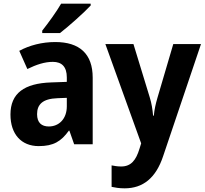

<svg xmlns="http://www.w3.org/2000/svg" viewBox="-20 -786 1116 1046"><path d="M474 -756V-766H313C287 -721 244 -662 210 -619V-606H307C356 -644 440 -719 474 -756ZM281 -557C209 -557 140 -539 85 -509L129 -410C178 -434 223 -449 268 -449C317 -449 344 -422 344 -364V-340L259 -337C112 -332 37 -278 37 -162C37 -55 96 10 191 10C272 10 313 -16 355 -74H358L384 0H485V-363C485 -493 413 -557 281 -557ZM293 -251 344 -253V-207C344 -138 301 -97 246 -97C207 -97 182 -117 182 -164C182 -217 212 -248 293 -251Z M554 -546 749 -5 740 24C721 87 694 121 640 121C621 121 602 118 588 115V232C607 236 629 240 659 240C758 240 829 185 869 64L1075 -546H924L838 -254C828 -220 821 -189 818 -156H814C811 -190 806 -223 796 -255L707 -546Z"/></svg>

Font: Noto Sans Myanmar SemiCondensed
Style: Bold
Weight: 700
Width: 4
Designer: Monotype Design Team
Foundry: Monotype Imaging Inc.
Version: Version 2.107